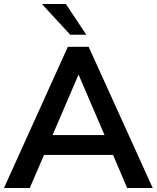

<svg xmlns="http://www.w3.org/2000/svg" viewBox="-20 -948 790 968"><path d="M621 0 550 -167H202L130 0H0L322 -712H427L750 0ZM245 -267H507L376 -572ZM334 -773 191 -928H312L415 -773Z"/></svg>

Font: Muli-Bold
Style: Bold
Weight: 700
Version: Version 2.000